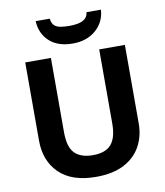

<svg xmlns="http://www.w3.org/2000/svg" viewBox="-100 -1021 956 1112"><g transform="rotate(-10 378.0 -464.5)"><path d="M671 -252Q671 -178 638.5 -118.5Q606 -59 540.5 -24.5Q475 10 375 10Q233 10 159 -62.5Q85 -135 85 -254V-714H236V-277Q236 -189 272 -153Q308 -117 379 -117Q453 -117 486.5 -156Q520 -195 520 -278V-714H671ZM570 -939Q565 -866 512 -820Q459 -774 376 -774Q290 -774 240 -819Q190 -864 186 -939H269Q272 -911 286.5 -898Q301 -885 325 -881.5Q349 -878 377 -878Q401 -878 424.5 -882.5Q448 -887 465 -900Q482 -913 485 -939Z"/></g></svg>

Font: Noto Sans Duployan
Style: Bold
Weight: 700
Designer: David Corbett
Foundry: David Corbett
Version: Version 3.001